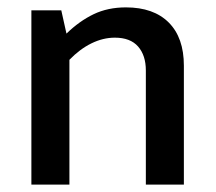

<svg xmlns="http://www.w3.org/2000/svg" viewBox="-20 -500 584 520"><path d="M168 0H65V-472H146L160 -409Q195 -443 233.5 -461.5Q272 -480 321 -480Q396 -480 437 -439Q478 -398 478 -322V0H375V-309Q375 -350 354 -374Q333 -398 291 -398Q259 -398 227.5 -382.5Q196 -367 168 -338Z"/></svg>

Font: Mukta Malar Medium
Style: Regular
Weight: 500
Designer: Aadarsh Rajan, Girish Dalvi, Yashodeep Gholap
Foundry: Ek Type
Version: Version 2.538;PS 1.000;hotconv 16.6.51;makeotf.lib2.5.65220;